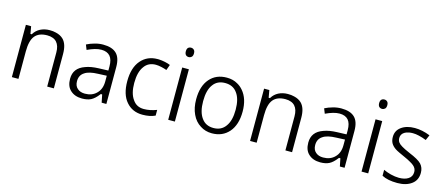

<svg xmlns="http://www.w3.org/2000/svg" viewBox="-50 -1285 4268 1846"><g transform="rotate(15 2084.0 -362.0)"><path d="M503.9 -356.4C503.9 -422.9 488.3 -470.7 457.5 -500.5C439 -518.1 414.6 -530.8 384.8 -537.6C365.7 -543 344.2 -544.9 320.8 -544.9C287.1 -544.9 256.3 -537.6 229 -523.9C202.1 -509.8 181.2 -490.2 166 -465.3L164.1 -461.9H160.2H156.7H150.9L149.9 -467.8L138.2 -535.2H85.9V-14.6H151.4V-288.1C151.4 -359.9 164.1 -411.1 189.9 -442.9C215.8 -474.6 256.3 -490.7 311.5 -490.7C332.5 -490.7 350.6 -487.8 365.7 -481.9C381.8 -476.6 395 -467.8 405.8 -456.1C427.2 -432.6 437.5 -398.4 437.5 -353.5V-14.6H503.9Z M1030.3 -367.7C1030.3 -429.7 1015.6 -474.6 986.3 -502.4C957 -530.3 913.1 -543.9 854.5 -543.9C826.2 -543.9 797.9 -540 770 -531.7C742.7 -524.4 716.8 -514.6 692.4 -502L711.9 -453.1C766.1 -478.5 810.5 -491.7 850.1 -491.7C888.7 -491.7 917.5 -480.5 937 -458.5C956.1 -436.5 965.8 -402.8 965.8 -357.4V-323.2V-315.9L958.5 -315.4L871.6 -312.5C819.3 -311 775.4 -303.2 740.7 -290C666 -264.2 630.4 -215.8 630.4 -145C630.4 -94.7 644.5 -56.6 673.3 -30.8C702.1 -3.9 740.7 9.8 789.6 9.8C824.7 9.8 854 3.9 877.4 -7.8C900.9 -19.5 925.8 -42 951.7 -75.7L954.1 -78.6H957.5H961.4H967.3L968.8 -72.8L983.4 -0.5H1030.3ZM730 -67.4C710.4 -84 700.7 -107.9 700.7 -139.6C700.7 -179.7 716.3 -209.5 747.1 -228.5C773.9 -247.6 819.8 -258.3 877.9 -259.8L956.1 -263.2L963.9 -263.7V-255.9V-207.5C963.9 -156.2 949.2 -115.2 918.5 -85.9C889.6 -56.6 851.6 -42.5 804.2 -42.5C773.4 -42.5 748.5 -50.8 730 -67.4Z M1517.1 -71.8C1472.7 -54.7 1430.2 -46.4 1389.2 -46.4C1340.8 -46.4 1303.7 -65.4 1278.3 -104C1250.5 -141.6 1236.8 -195.3 1236.8 -265.1C1236.8 -337.9 1251 -393.6 1279.3 -431.2C1305.2 -468.8 1343.3 -487.8 1393.6 -487.8C1409.7 -487.8 1428.7 -485.4 1450.2 -480.5C1469.2 -476.1 1486.8 -471.2 1502.9 -465.3L1522.9 -520.5C1509.8 -526.4 1491.7 -532.2 1470.2 -536.6C1449.2 -541.5 1427.7 -543.5 1407.2 -544.9H1395.5C1326.7 -544.9 1272 -520.5 1230.5 -472.2C1188.5 -423.3 1167.5 -354 1167.5 -264.2C1167.5 -176.3 1188 -108.4 1229.5 -61C1270 -13.7 1323.7 9.8 1390.6 9.8C1440.9 9.8 1482.9 1.5 1517.1 -15.1Z M1644 -527.8V-7.3H1710.4V-527.8ZM1677.7 -640.6C1689 -640.6 1698.2 -644.5 1706.5 -651.9C1713.9 -659.2 1718.3 -670.4 1718.3 -687.5C1718.3 -704.6 1714.4 -715.3 1706.5 -722.7C1698.2 -730.5 1689 -733.9 1677.7 -733.9C1666 -733.9 1656.2 -730.5 1648.4 -723.1C1641.6 -716.3 1637.2 -705.1 1637.2 -687.5C1637.2 -654.8 1654.3 -640.6 1677.7 -640.6Z M2250.5 -470.7C2233.4 -490.7 2214.4 -506.3 2192.4 -518.1C2162.1 -536.1 2126 -544.9 2085 -544.9C2014.2 -544.9 1958 -521 1916 -472.7C1873.5 -423.8 1852.5 -355.5 1852.5 -268.1C1852.5 -211.4 1862.3 -162.1 1882.3 -120.1C1901.9 -77.6 1929.7 -45.9 1965.3 -23.9C1999 -1.5 2038.1 9.8 2081.5 9.8C2152.3 9.8 2208.5 -14.6 2251 -63C2293.5 -112.3 2314.9 -180.7 2314.9 -268.1C2314.9 -353.5 2293.5 -420.9 2250.5 -470.7ZM1963.9 -433.6C1990.7 -471.7 2030.3 -490.7 2082.5 -490.7C2135.3 -490.7 2175.3 -471.7 2202.6 -433.1C2231.4 -395 2245.6 -339.8 2245.6 -268.1C2245.6 -195.3 2231.4 -140.1 2202.6 -101.6C2175.3 -63 2135.7 -43.5 2083.5 -43.5C2031.2 -43.5 1991.7 -63 1964.4 -102.1C1936 -140.6 1921.9 -195.8 1921.9 -268.1C1921.9 -341.3 1936 -396.5 1963.9 -433.6Z M2875 -356.4C2875 -422.9 2859.4 -470.7 2828.6 -500.5C2810.1 -518.1 2785.6 -530.8 2755.9 -537.6C2736.8 -543 2715.3 -544.9 2691.9 -544.9C2658.2 -544.9 2627.4 -537.6 2600.1 -523.9C2573.2 -509.8 2552.2 -490.2 2537.1 -465.3L2535.2 -461.9H2531.2H2527.8H2522L2521 -467.8L2509.3 -535.2H2457V-14.6H2522.5V-288.1C2522.5 -359.9 2535.2 -411.1 2561 -442.9C2586.9 -474.6 2627.4 -490.7 2682.6 -490.7C2703.6 -490.7 2721.7 -487.8 2736.8 -481.9C2752.9 -476.6 2766.1 -467.8 2776.9 -456.1C2798.3 -432.6 2808.6 -398.4 2808.6 -353.5V-14.6H2875Z M3401.4 -367.7C3401.4 -429.7 3386.7 -474.6 3357.4 -502.4C3328.1 -530.3 3284.2 -543.9 3225.6 -543.9C3197.3 -543.9 3168.9 -540 3141.1 -531.7C3113.8 -524.4 3087.9 -514.6 3063.5 -502L3083 -453.1C3137.2 -478.5 3181.6 -491.7 3221.2 -491.7C3259.8 -491.7 3288.6 -480.5 3308.1 -458.5C3327.1 -436.5 3336.9 -402.8 3336.9 -357.4V-323.2V-315.9L3329.6 -315.4L3242.7 -312.5C3190.4 -311 3146.5 -303.2 3111.8 -290C3037.1 -264.2 3001.5 -215.8 3001.5 -145C3001.5 -94.7 3015.6 -56.6 3044.4 -30.8C3073.2 -3.9 3111.8 9.8 3160.6 9.8C3195.8 9.8 3225.1 3.9 3248.5 -7.8C3272 -19.5 3296.9 -42 3322.8 -75.7L3325.2 -78.6H3328.6H3332.5H3338.4L3339.8 -72.8L3354.5 -0.5H3401.4ZM3101.1 -67.4C3081.5 -84 3071.8 -107.9 3071.8 -139.6C3071.8 -179.7 3087.4 -209.5 3118.2 -228.5C3145 -247.6 3190.9 -258.3 3249 -259.8L3327.1 -263.2L3335 -263.7V-255.9V-207.5C3335 -156.2 3320.3 -115.2 3289.6 -85.9C3260.7 -56.6 3222.7 -42.5 3175.3 -42.5C3144.5 -42.5 3119.6 -50.8 3101.1 -67.4Z M3568.4 -527.8V-7.3H3634.8V-527.8ZM3602.1 -640.6C3613.3 -640.6 3622.6 -644.5 3630.9 -651.9C3638.2 -659.2 3642.6 -670.4 3642.6 -687.5C3642.6 -704.6 3638.7 -715.3 3630.9 -722.7C3622.6 -730.5 3613.3 -733.9 3602.1 -733.9C3590.3 -733.9 3580.6 -730.5 3572.8 -723.1C3565.9 -716.3 3561.5 -705.1 3561.5 -687.5C3561.5 -654.8 3578.6 -640.6 3602.1 -640.6Z M4091.3 -229C4069.8 -252 4026.4 -275.4 3969.7 -298.8C3928.2 -316.9 3900.4 -330.6 3885.3 -340.3C3868.2 -350.1 3855.5 -360.8 3847.2 -372.1C3838.9 -383.8 3835 -397.9 3835 -414.1C3835 -439 3846.2 -458.5 3867.7 -472.2C3873 -475.6 3878.9 -478.5 3885.3 -481C3904.8 -487.8 3923.8 -491.7 3950.7 -491.7C3969.7 -491.7 3989.7 -489.3 4011.7 -483.9C4035.2 -478.5 4060.1 -470.7 4085.9 -460.4L4108.9 -513.2C4056.6 -534.2 4005.9 -544.9 3956.1 -544.9C3901.4 -544.9 3856.9 -532.2 3822.8 -507.3C3789.1 -482.9 3772.5 -449.7 3772.5 -407.2C3772.5 -383.3 3777.3 -363.3 3786.6 -346.2C3796.4 -329.1 3811.5 -313.5 3831.5 -299.8C3841.8 -293 3855.5 -285.6 3873 -277.3C3890.1 -269 3909.2 -260.3 3931.2 -250.5C3954.6 -240.2 3974.1 -230.5 3989.7 -221.2C4006.8 -211.9 4020 -203.6 4029.3 -195.3C4049.3 -178.7 4059.1 -158.2 4059.1 -134.3C4059.1 -103 4046.4 -79.6 4021.5 -64.5C3998.5 -49.8 3968.3 -42.5 3929.7 -42.5C3904.8 -42.5 3877.4 -46.4 3847.7 -53.7C3821.8 -60.5 3796.9 -69.3 3773.9 -80.1V-21C3812.5 -0.5 3863.8 9.8 3927.7 9.8C3986.8 9.8 4034.2 -3.9 4069.8 -30.8C4105 -56.6 4122.6 -94.2 4122.6 -143.1C4122.6 -177.7 4112.3 -206.1 4091.3 -229Z"/></g></svg>

Font: Sahel Light
Style: Regular
Weight: 300
Foundry: Saber Rastikerdar (saber.rastikerdar@gmail.com)
Version: Version 3.4.0